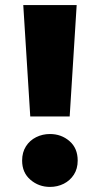

<svg xmlns="http://www.w3.org/2000/svg" viewBox="-20 -720 392 755"><path d="M99 -262 71.5 -700H281.5L254 -262ZM176.5 15Q132.5 15 99.8 -13Q67 -41 67 -88.5Q67 -121 82 -144.5Q97 -168 122 -180.5Q147 -193 176.5 -193Q221 -193 253.2 -165.2Q285.5 -137.5 285.5 -88.5Q285.5 -56.5 270.5 -33.2Q255.5 -10 230.8 2.5Q206 15 176.5 15Z"/></svg>

Font: Geologica Roman ExtraBold
Style: Regular
Weight: 800
Designer: Sindre Bremnes, Frode Helland
Foundry: Monokrom Skriftforlag AS
Version: Version 1.010;gftools[0.9.28]